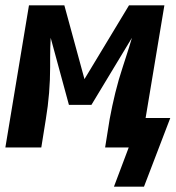

<svg xmlns="http://www.w3.org/2000/svg" viewBox="-29 -550 655 716"><path d="M508 146H396L451 0H363L380 -106Q389 -155 401 -204Q413 -253 429 -301L440 -335Q446 -354 452 -372.5Q458 -391 463 -409L312 -159H228L160 -409Q159 -390 158.5 -372Q158 -354 158 -336V-300Q158 -252 154 -203Q150 -154 142 -106L125 0H-9L79 -530H211L286 -255L452 -530H584L514 -110H606Z"/></svg>

Font: Iosevka Curly XBdExObl
Style: Regular
Weight: 800
Width: 7
Italic angle: -9°
Monospace: yes
Designer: Belleve Invis
Foundry: Belleve Invis
Version: Version 11.1.0; ttfautohint (v1.8.3)